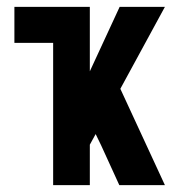

<svg xmlns="http://www.w3.org/2000/svg" viewBox="-20 -540 540 560"><path d="M135 0V-415H22V-520H242V-332L329 -520H461L331 -281L461 0H328L275 -116L259 -149L242 -118V0Z"/></svg>

Font: Iosevka SS04 Extrabold
Style: Regular
Weight: 800
Monospace: yes
Designer: Belleve Invis
Foundry: Belleve Invis
Version: Version 19.0.0; ttfautohint (v1.8.4)